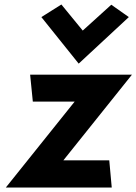

<svg xmlns="http://www.w3.org/2000/svg" viewBox="-20 -824 607 854"><path d="M164 -748 330 -541 553 -748 475 -803 348 -688 253 -804ZM477 10 466 -111H262L567 -492H114L126 -372H312L6 10Z"/></svg>

Font: Bluebird
Style: SfBdNrwObl
Weight: 700
Designer: Jasper
Foundry: Cannot Into Space Fonts
Version: Version 0.98